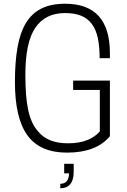

<svg xmlns="http://www.w3.org/2000/svg" viewBox="-20 -809 680 1029"><path d="M339 9Q195 9 127.5 -83Q60 -175 60 -370Q60 -477 74 -556Q88 -635 119.5 -686.5Q151 -738 202.5 -763.5Q254 -789 329 -789Q569 -789 569 -524V-497H514Q514 -560 504 -606Q494 -652 471.5 -681.5Q449 -711 414 -725Q379 -739 328 -739Q223 -739 169.5 -660.5Q116 -582 116 -410Q116 -351 119.5 -304Q123 -257 131 -220Q139 -183 152 -154.5Q165 -126 184 -105Q235 -41 344 -41Q404 -41 447 -58Q490 -75 515 -105V-327H372V-377H569V-79Q496 9 339 9ZM303 200V176Q349 176 350 120H324V69H375V111Q375 156 356.5 178Q338 200 303 200Z"/></svg>

Font: Tanohe Sans Light
Style: Regular
Weight: 300
Designer: Village Type and Design LLC & Cristiano Sobral
Foundry: Cooper Hewitt Smithsonian Design Museum
Version: Version 1.00;September 29, 2021;FontCreator 13.0.0.2655 64-b